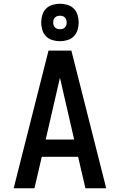

<svg xmlns="http://www.w3.org/2000/svg" viewBox="-20 -1005 640 1025"><path d="M53 0 239 -735H361L547 0H436L397 -168H203L164 0ZM376 -260 323 -490Q317 -515 311.5 -540Q306 -565 300 -590Q294 -565 288.5 -540Q283 -515 277 -490L224 -260ZM300 -785Q280 -785 260 -791Q240 -797 226 -811Q212 -825 206 -845Q200 -865 200 -885Q200 -905 206 -925Q212 -945 226 -959Q240 -973 260 -979Q280 -985 300 -985Q320 -985 340 -979Q360 -973 374 -959Q388 -945 394 -925Q400 -905 400 -885Q400 -865 394 -845Q388 -825 374 -811Q360 -797 340 -791Q320 -785 300 -785ZM300 -849Q307 -849 314 -851Q321 -853 326.5 -858.5Q332 -864 334 -871Q336 -878 336 -885Q336 -892 334 -899Q332 -906 326.5 -911.5Q321 -917 314 -919Q307 -921 300 -921Q293 -921 286 -919Q279 -917 273.5 -911.5Q268 -906 266 -899Q264 -892 264 -885Q264 -878 266 -871Q268 -864 273.5 -858.5Q279 -853 286 -851Q293 -849 300 -849Z"/></svg>

Font: Iosevka Semibold Extended
Style: Regular
Weight: 600
Width: 7
Monospace: yes
Designer: Belleve Invis
Foundry: Belleve Invis
Version: Version 32.5.0; ttfautohint (v1.8.4)